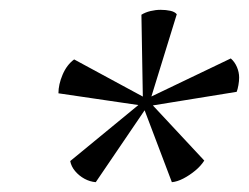

<svg xmlns="http://www.w3.org/2000/svg" viewBox="-20 -754 507 391"><path d="M175 -383Q163 -384 152 -390Q141 -396 133 -405.5Q125 -415 123 -426L269 -546V-539L99 -564Q99 -582 107.5 -602Q116 -622 131 -633L277 -554L271 -549L268 -724Q276 -729 286.5 -731.5Q297 -734 307 -734Q318 -734 327 -732Q336 -730 340 -725L286 -550L281 -554L450 -635Q458 -628 462.5 -617.5Q467 -607 467 -596Q467 -589 465.5 -580.5Q464 -572 462 -567L283 -538L286 -545L396 -427Q389 -416 377.5 -406.5Q366 -397 353.5 -390.5Q341 -384 330 -383L272 -536H279Z"/></svg>

Font: Petrona
Style: Italic
Weight: 400
Italic angle: -9°
Designer: Ringo R. Seeber
Foundry: Ringo R. Seeber
Version: Version 2.001; ttfautohint (v1.8.3)